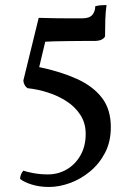

<svg xmlns="http://www.w3.org/2000/svg" viewBox="-20 -573 521 764"><path d="M134 -502Q169 -501 197.5 -500.5Q226 -500 252 -500Q278 -500 307 -500Q336 -500 347.5 -514Q359 -528 359 -548Q368 -551 380.5 -552Q393 -553 404 -553Q400 -526 399 -494.5Q398 -463 398 -428Q394 -420 383.5 -415Q373 -410 353 -410Q337 -410 309 -410Q281 -410 250.5 -409.5Q220 -409 195 -408.5Q170 -408 160 -407L136 -306Q222 -288 286 -259Q350 -230 385.5 -184Q421 -138 421 -67Q421 -9 398 35Q375 79 338 109.5Q301 140 258 155.5Q215 171 175 171Q138 171 107 161.5Q76 152 60 139Q60 131 63 122.5Q66 114 73 106Q86 111 113.5 116Q141 121 171 121Q211 121 245 101.5Q279 82 300 45.5Q321 9 321 -40Q321 -83 300 -115.5Q279 -148 245 -170Q211 -192 170 -205Q129 -218 90 -222Q82 -227 77.5 -236Q73 -245 73 -253Z"/></svg>

Font: Vollkorn
Style: Regular
Weight: 400
Designer: Friedrich Althausen
Foundry: Friedrich Althausen
Version: Version 5.001